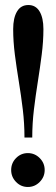

<svg xmlns="http://www.w3.org/2000/svg" viewBox="-20 -728 225 765"><path d="M77.5 -180Q77.5 -236 70.8 -292Q64 -348 55 -403Q46 -458 39.2 -510.5Q32.5 -563 32.5 -612Q32.5 -656.5 47.8 -682.2Q63 -708 93 -708Q122.5 -708 137.8 -682.2Q153 -656.5 153 -612Q153 -563 146.2 -510.5Q139.5 -458 130.8 -403Q122 -348 115.2 -292Q108.5 -236 108.5 -180ZM91 17Q63.5 17 44 -3Q24.5 -23 24.5 -50.5Q24.5 -78.5 44 -98.2Q63.5 -118 91 -118Q118.5 -118 138.2 -98.2Q158 -78.5 158 -50.5Q158 -23 138.2 -3Q118.5 17 91 17Z"/></svg>

Font: Imbue 24pt
Style: Bold
Weight: 700
Designer: Tyler Finck
Foundry: Etcetera Type Company
Version: Version 1.102